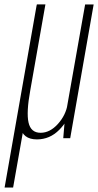

<svg xmlns="http://www.w3.org/2000/svg" viewBox="-74 -616 437 856"><path d="M-53.5 220H-15.5L39 -88.5L90 -596.5ZM208 0H239L343.5 -596H305.5L215 -84ZM128.5 -596.5H90.5L23.5 -215.5Q5 -111 15.8 -52.8Q26.5 5.5 90.5 5.5Q148 5.5 190.2 -37.2Q232.5 -80 242 -131.5L227.5 -152Q219.5 -102.5 184 -63.2Q148.5 -24 107 -24Q63.5 -24 53.2 -69.8Q43 -115.5 61 -213.5Z"/></svg>

Font: Anybody Condensed ExtraLight
Style: Italic
Weight: 250
Width: 3
Italic angle: -10°
Version: Version 1.113;gftools[0.9.25]